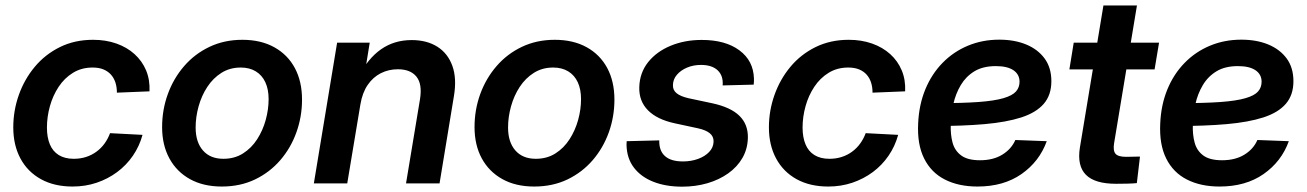

<svg xmlns="http://www.w3.org/2000/svg" viewBox="-20 -681 4854 713"><path d="M249.5 11.7Q181.6 11.7 132.1 -15.6Q82.5 -43 55.9 -92.5Q29.3 -142.1 29.3 -208Q29.3 -270 49.8 -328.1Q70.3 -386.2 108.9 -432.6Q147.5 -479 202.4 -506.1Q257.3 -533.2 325.7 -533.2Q373 -533.2 412.4 -519.3Q451.7 -505.4 479.7 -480Q507.8 -454.6 522.5 -419.7Q537.1 -384.8 535.2 -341.8L414.1 -336.9Q414.1 -357.4 408.7 -374.3Q403.3 -391.1 392.3 -403.6Q381.3 -416 364.5 -423.1Q347.7 -430.2 323.7 -430.2Q282.7 -430.2 251 -410.6Q219.2 -391.1 197.8 -358.6Q176.3 -326.2 165.3 -286.6Q154.3 -247.1 154.3 -207Q154.3 -171.4 165 -145.3Q175.8 -119.1 198.2 -105.2Q220.7 -91.3 253.9 -91.3Q278.3 -91.3 299.6 -98.1Q320.8 -105 338.1 -117.7Q355.5 -130.4 368.2 -147.9Q380.9 -165.5 388.7 -186.5L509.3 -180.2Q497.6 -137.7 473.4 -102.5Q449.2 -67.4 415 -42Q380.9 -16.6 338.9 -2.4Q296.9 11.7 249.5 11.7Z M803.7 11.7Q734.9 11.7 685.3 -15.9Q635.7 -43.5 608.9 -93Q582 -142.6 582 -209Q582 -273.4 603.3 -331.8Q624.5 -390.1 663.8 -435.5Q703.1 -481 758.1 -507.1Q813 -533.2 879.9 -533.2Q948.7 -533.2 998.5 -505.6Q1048.3 -478 1075 -428.2Q1101.6 -378.4 1101.6 -311Q1101.6 -248 1080.8 -189.9Q1060.1 -131.8 1021 -86.4Q981.9 -41 927 -14.6Q872.1 11.7 803.7 11.7ZM809.6 -91.3Q851.1 -91.3 882.6 -111.3Q914.1 -131.3 935.1 -164.1Q956.1 -196.8 966.8 -235.8Q977.5 -274.9 977.5 -313Q977.5 -349.6 965.3 -375.7Q953.1 -401.9 929.9 -416Q906.7 -430.2 874 -430.2Q833.5 -430.2 802.2 -410.4Q771 -390.6 749.8 -358.2Q728.5 -325.7 717.5 -286.1Q706.5 -246.6 706.5 -207.5Q706.5 -153.3 733.6 -122.3Q760.7 -91.3 809.6 -91.3Z M1318.4 -293.5 1269.5 0H1145.5L1231.9 -522.5H1353L1331.5 -390.1L1310.1 -394Q1345.7 -463.4 1394.8 -497.8Q1443.8 -532.2 1508.8 -532.2Q1564.9 -532.2 1604 -507.6Q1643.1 -482.9 1659.9 -436.3Q1676.8 -389.6 1665.5 -323.2L1612.3 0H1487.8L1539.6 -312Q1548.8 -368.7 1526.6 -396.2Q1504.4 -423.8 1457.5 -423.8Q1423.3 -423.8 1394.3 -409.2Q1365.2 -394.5 1345.5 -365.7Q1325.7 -336.9 1318.4 -293.5Z M1963.9 11.7Q1895 11.7 1845.5 -15.9Q1795.9 -43.5 1769 -93Q1742.2 -142.6 1742.2 -209Q1742.2 -273.4 1763.4 -331.8Q1784.7 -390.1 1824 -435.5Q1863.3 -481 1918.2 -507.1Q1973.1 -533.2 2040 -533.2Q2108.9 -533.2 2158.7 -505.6Q2208.5 -478 2235.1 -428.2Q2261.7 -378.4 2261.7 -311Q2261.7 -248 2241 -189.9Q2220.2 -131.8 2181.2 -86.4Q2142.1 -41 2087.2 -14.6Q2032.2 11.7 1963.9 11.7ZM1969.7 -91.3Q2011.2 -91.3 2042.7 -111.3Q2074.2 -131.3 2095.2 -164.1Q2116.2 -196.8 2127 -235.8Q2137.7 -274.9 2137.7 -313Q2137.7 -349.6 2125.5 -375.7Q2113.3 -401.9 2090.1 -416Q2066.9 -430.2 2034.2 -430.2Q1993.7 -430.2 1962.4 -410.4Q1931.2 -390.6 1909.9 -358.2Q1888.7 -325.7 1877.7 -286.1Q1866.7 -246.6 1866.7 -207.5Q1866.7 -153.3 1893.8 -122.3Q1920.9 -91.3 1969.7 -91.3Z M2513.2 12.2Q2452.6 12.2 2406.5 -5.9Q2360.4 -23.9 2334 -58.6Q2307.6 -93.3 2306.6 -143.1Q2306.6 -146.5 2306.9 -149.9Q2307.1 -153.3 2307.1 -156.7L2428.2 -159.7Q2427.2 -121.1 2449.5 -101.3Q2471.7 -81.5 2516.1 -81.5Q2546.4 -81.5 2572 -90.8Q2597.7 -100.1 2613.5 -116.7Q2629.4 -133.3 2629.9 -155.3Q2630.4 -174.3 2615.7 -186.3Q2601.1 -198.2 2571.8 -204.6L2485.8 -223.1Q2419.9 -237.3 2386.2 -271.5Q2352.5 -305.7 2354 -357.4Q2355.5 -410.6 2386.7 -450Q2418 -489.3 2470.2 -511Q2522.5 -532.7 2585.9 -532.7Q2673.8 -532.7 2725.8 -494.1Q2777.8 -455.6 2779.8 -389.6Q2779.8 -384.3 2779.8 -378.7Q2779.8 -373 2778.8 -366.7L2663.6 -363.8Q2666.5 -399.4 2645.3 -419.7Q2624 -439.9 2583.5 -439.9Q2554.7 -439.9 2531.2 -429.9Q2507.8 -419.9 2493.7 -403.3Q2479.5 -386.7 2479 -365.7Q2478 -346.7 2492.4 -335Q2506.8 -323.2 2536.1 -316.4L2625.5 -297.4Q2693.4 -282.7 2725.8 -251Q2758.3 -219.2 2757.3 -169.4Q2756.3 -127.9 2737.1 -94.5Q2717.8 -61 2684.1 -37.1Q2650.4 -13.2 2606.7 -0.5Q2563 12.2 2513.2 12.2Z M3055.7 11.7Q2987.8 11.7 2938.2 -15.6Q2888.7 -43 2862.1 -92.5Q2835.4 -142.1 2835.4 -208Q2835.4 -270 2856 -328.1Q2876.5 -386.2 2915 -432.6Q2953.6 -479 3008.5 -506.1Q3063.5 -533.2 3131.8 -533.2Q3179.2 -533.2 3218.5 -519.3Q3257.8 -505.4 3285.9 -480Q3314 -454.6 3328.6 -419.7Q3343.3 -384.8 3341.3 -341.8L3220.2 -336.9Q3220.2 -357.4 3214.8 -374.3Q3209.5 -391.1 3198.5 -403.6Q3187.5 -416 3170.7 -423.1Q3153.8 -430.2 3129.9 -430.2Q3088.9 -430.2 3057.1 -410.6Q3025.4 -391.1 3003.9 -358.6Q2982.4 -326.2 2971.4 -286.6Q2960.4 -247.1 2960.4 -207Q2960.4 -171.4 2971.2 -145.3Q2981.9 -119.1 3004.4 -105.2Q3026.9 -91.3 3060.1 -91.3Q3084.5 -91.3 3105.7 -98.1Q3127 -105 3144.3 -117.7Q3161.6 -130.4 3174.3 -147.9Q3187 -165.5 3194.8 -186.5L3315.4 -180.2Q3303.7 -137.7 3279.5 -102.5Q3255.4 -67.4 3221.2 -42Q3187 -16.6 3145 -2.4Q3103 11.7 3055.7 11.7Z M3609.9 11.7Q3540 11.7 3489 -14.2Q3438 -40 3411.9 -92.3Q3385.7 -144.5 3389.6 -222.7Q3392.6 -291.5 3416 -348.6Q3439.5 -405.8 3480 -447.3Q3520.5 -488.8 3574.2 -511.2Q3627.9 -533.7 3690.9 -533.7Q3747.1 -533.7 3790.5 -515.9Q3834 -498 3859.1 -463.9Q3884.3 -429.7 3884.3 -379.4Q3884.3 -328.1 3856 -295.4Q3827.6 -262.7 3772.5 -244.9Q3717.3 -227.1 3636 -220Q3554.7 -212.9 3448.2 -212.9L3462.4 -297.9Q3554.2 -297.9 3613.5 -302.2Q3672.9 -306.6 3706.3 -316.4Q3739.7 -326.2 3752.9 -341.3Q3766.1 -356.4 3766.1 -377.4Q3766.1 -404.8 3743.4 -420.2Q3720.7 -435.5 3678.2 -435.5Q3630.4 -435.5 3598.6 -416.3Q3566.9 -397 3547.9 -365Q3528.8 -333 3520.3 -294.7Q3511.7 -256.3 3510.7 -218.3Q3509.3 -181.6 3517.3 -151.6Q3525.4 -121.6 3549.3 -103.8Q3573.2 -85.9 3619.1 -85.9Q3668.5 -85.9 3702.1 -106.7Q3735.8 -127.4 3750.5 -161.1L3867.2 -156.7Q3839.8 -81.1 3773.4 -34.7Q3707 11.7 3609.9 11.7Z M4284.2 -522.5 4267.6 -423.3H3951.2L3967.3 -522.5ZM4077.6 -660.6H4202.1L4117.2 -148.9Q4112.8 -121.1 4122.6 -109.9Q4132.3 -98.6 4162.1 -98.6Q4172.9 -98.6 4188.2 -99.1Q4203.6 -99.6 4213.4 -99.6L4201.7 -1Q4186.5 0.5 4165.5 1Q4144.5 1.5 4124.5 1.5Q4045.4 1.5 4012.5 -32Q3979.5 -65.4 3990.2 -132.8Z M4508.8 11.7Q4439 11.7 4387.9 -14.2Q4336.9 -40 4310.8 -92.3Q4284.7 -144.5 4288.6 -222.7Q4291.5 -291.5 4314.9 -348.6Q4338.4 -405.8 4378.9 -447.3Q4419.4 -488.8 4473.1 -511.2Q4526.9 -533.7 4589.8 -533.7Q4646 -533.7 4689.5 -515.9Q4732.9 -498 4758.1 -463.9Q4783.2 -429.7 4783.2 -379.4Q4783.2 -328.1 4754.9 -295.4Q4726.6 -262.7 4671.4 -244.9Q4616.2 -227.1 4534.9 -220Q4453.6 -212.9 4347.2 -212.9L4361.3 -297.9Q4453.1 -297.9 4512.5 -302.2Q4571.8 -306.6 4605.2 -316.4Q4638.7 -326.2 4651.9 -341.3Q4665 -356.4 4665 -377.4Q4665 -404.8 4642.3 -420.2Q4619.6 -435.5 4577.1 -435.5Q4529.3 -435.5 4497.6 -416.3Q4465.8 -397 4446.8 -365Q4427.7 -333 4419.2 -294.7Q4410.6 -256.3 4409.7 -218.3Q4408.2 -181.6 4416.3 -151.6Q4424.3 -121.6 4448.2 -103.8Q4472.2 -85.9 4518.1 -85.9Q4567.4 -85.9 4601.1 -106.7Q4634.8 -127.4 4649.4 -161.1L4766.1 -156.7Q4738.8 -81.1 4672.4 -34.7Q4606 11.7 4508.8 11.7Z"/></svg>

Font: Inter 28pt SemiBold
Style: Italic
Weight: 600
Italic angle: -9.3988°
Designer: Rasmus Andersson
Foundry: rsms
Version: Version 4.001;git-66647c0bb